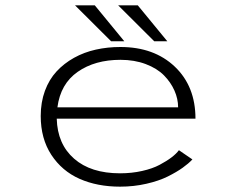

<svg xmlns="http://www.w3.org/2000/svg" viewBox="-20 -688 890 719"><path d="M606.5 -533.5H557.5L422.5 -668H496ZM445.5 -533.5H396L261 -668H335ZM700.5 -91Q686 -75.5 664 -59.8Q642 -44 608.5 -27.2Q575 -10.5 528 0.2Q481 11 429.5 11Q344.5 11 278.2 -18.2Q212 -47.5 172.2 -108.2Q132.5 -169 132.5 -253.5Q132.5 -305 148.2 -347.8Q164 -390.5 191.8 -420.5Q219.5 -450.5 257.2 -471.5Q295 -492.5 338.8 -502.2Q382.5 -512 431 -512Q557 -512 634.5 -438.5Q712 -365 712 -243.5H192.5Q195 -148.5 257.5 -93.8Q320 -39 429.5 -39Q473.5 -39 512.2 -47.8Q551 -56.5 577.8 -70.8Q604.5 -85 622.2 -98.5Q640 -112 650 -125.5ZM431 -464Q335.5 -464 271 -419Q206.5 -374 195 -286H647Q647 -318 633.2 -349Q619.5 -380 593.8 -406Q568 -432 525.8 -448Q483.5 -464 431 -464Z"/></svg>

Font: League Mono Wide UltraLight
Style: Regular
Weight: 200
Width: 8
Designer: Tyler Finck
Foundry: The League of Moveable Type / Tyler Finck
Version: Version 2.210